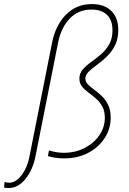

<svg xmlns="http://www.w3.org/2000/svg" viewBox="-121 -780 644 955"><path d="M-78.1 155.3Q-83.5 155.3 -91.3 154.5Q-99.1 153.8 -100.6 153.3L-98.6 125Q-94.7 126.5 -87.6 127.7Q-80.6 128.9 -74.7 128.9Q-53.2 128.9 -33.2 112.1Q-13.2 95.2 2.4 65.9Q18.1 36.6 25.4 -1L137.7 -566.4Q154.8 -653.8 206.8 -706.8Q258.8 -759.8 335.9 -759.8Q397.9 -759.8 432.6 -725.8Q467.3 -691.9 467.3 -630.4Q467.3 -585.4 450.7 -553.5Q434.1 -521.5 409.9 -498.3Q385.7 -475.1 361.3 -457.5Q336.9 -439.9 320.3 -423.8Q303.7 -407.7 303.7 -389.2Q303.7 -373 316.4 -360.1Q329.1 -347.2 347.9 -333.5Q366.7 -319.8 385.5 -302Q404.3 -284.2 417 -258.3Q429.7 -232.4 429.7 -194.8Q429.7 -140.6 400.4 -94.5Q371.1 -48.3 318.8 -20.3Q266.6 7.8 197.8 7.8Q174.3 7.8 152.6 4.4Q130.9 1 117.2 -3.9L122.6 -31.7Q141.6 -25.9 159.9 -22.9Q178.2 -20 196.8 -20Q252.9 -20 299.1 -43.5Q345.2 -66.9 372.8 -106.7Q400.4 -146.5 400.4 -194.3Q400.4 -228 387.7 -250.7Q375 -273.4 356.2 -289.8Q337.4 -306.2 318.4 -320.1Q299.3 -334 286.6 -350.1Q273.9 -366.2 273.9 -389.2Q273.9 -415 290.5 -434.3Q307.1 -453.6 331.8 -471.2Q356.4 -488.8 380.9 -509.5Q405.3 -530.3 421.9 -559.1Q438.5 -587.9 438.5 -629.4Q438.5 -679.7 411.1 -706.1Q383.8 -732.4 334.5 -732.4Q268.6 -732.4 225.8 -687.7Q183.1 -643.1 168 -568.4L55.2 -1Q41.5 66.4 5.1 110.8Q-31.2 155.3 -78.1 155.3Z"/></svg>

Font: Reddit Sans ExtraLight
Style: Italic
Weight: 250
Italic angle: -11.25°
Designer: Stephen Hutchings
Version: Version 1.013